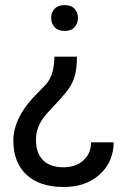

<svg xmlns="http://www.w3.org/2000/svg" viewBox="-20 -558 513 766"><path d="M287.1 -332Q286.6 -280.3 276.6 -249.3Q266.6 -218.3 243.2 -189.5Q219.7 -160.6 174.8 -113.5Q129.9 -66.4 124.5 -18.1L123.5 0Q123.5 53.2 151.9 81.3Q180.2 109.4 233.4 109.4Q282.2 109.4 312.7 81.8Q343.3 54.2 343.3 9.8H433.6Q432.6 88.4 377.7 138.2Q322.8 188 233.4 188Q137.7 188 85.4 138.9Q33.2 89.8 33.2 2.4Q33.2 -82 111.3 -167.5L164.6 -222.7Q196.8 -260.7 196.8 -332ZM291 -486.8Q291 -464.8 277.6 -449.7Q264.2 -434.6 237.8 -434.6Q211.4 -434.6 197.8 -449.7Q184.1 -464.8 184.1 -486.8Q184.1 -508.3 197.8 -522.9Q211.4 -537.6 237.8 -537.6Q264.2 -537.6 277.6 -522.9Q291 -508.3 291 -486.8Z"/></svg>

Font: Mardoto
Style: Regular
Weight: 400
Designer: Christian Robertson, Vahan Hovhannisyan
Foundry: Google
Version: Version 1.000